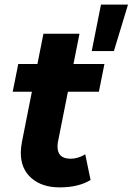

<svg xmlns="http://www.w3.org/2000/svg" viewBox="-20 -803 574 831"><path d="M231 -190Q229 -182 229 -168Q229 -116 286 -116Q317 -116 349 -135L372 -24Q320 8 238 8Q162 8 116 -32Q70 -72 70 -142Q70 -162 75 -189L118 -406H35L59 -526H142L168 -657H324L298 -526H432L408 -406H274ZM417 -783H534L473 -582H377Z"/></svg>

Font: Idrija
Style: Bold Italic
Weight: 700
Italic angle: -11.3°
Designer: Julieta Ulanovsky
Foundry: Julieta Ulanovsky
Version: Version 7.200